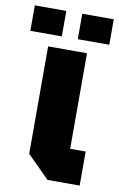

<svg xmlns="http://www.w3.org/2000/svg" viewBox="-126 -769 508 817"><g transform="rotate(10 127.5 -361.0)"><path d="M43 -560H211V-147H278V0H139L43 -96ZM-43 -612V-722H93V-612ZM162 -612V-722H298V-612Z"/></g></svg>

Font: Tektur SemiCondensed
Style: Bold
Weight: 700
Width: 4
Designer: Adam Jagosz
Foundry: Adam Jagosz
Version: Version 1.005;gftools[0.9.30]